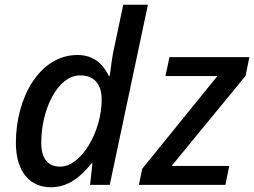

<svg xmlns="http://www.w3.org/2000/svg" viewBox="-20 -780 1072 810"><path d="M194 10C268 10 321 -34 366 -91H370L360 0H443L604 -760H500L463 -585C452 -539 448 -493 443 -460H439C415 -508 377 -548 307 -548C147 -548 47 -368 47 -178C47 -49 111 10 194 10ZM566 0H931L947 -80H704L1016 -460L1032 -539H695L678 -459H897L580 -68ZM234 -77C182 -77 154 -111 154 -178C154 -318 223 -462 318 -462C381 -462 409 -421 409 -360C409 -225 323 -77 234 -77Z"/></svg>

Font: Noto Sans Medium
Style: Italic
Weight: 500
Italic angle: -12°
Designer: Monotype Design Team
Foundry: Monotype Imaging Inc.
Version: Version 2.013